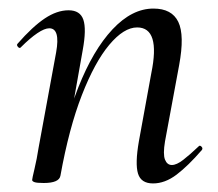

<svg xmlns="http://www.w3.org/2000/svg" viewBox="-20 -419 508 448"><path d="M337 9Q309 9 302 -14Q295 -37 304 -89L333 -248Q355 -355 300 -355Q269 -355 235 -314.5Q201 -274 171 -197Q141 -120 121 -9L107 -10Q128 -127 162.5 -214.5Q197 -302 242.5 -350.5Q288 -399 338 -399Q381 -399 396 -368Q411 -337 398 -267L365 -89Q360 -59 365 -46.5Q370 -34 381 -34Q392 -34 407.5 -46Q423 -58 443 -77Q446 -81 450 -77Q454 -73 451 -69Q419 -32 392 -11.5Q365 9 337 9ZM82 8Q66 8 60.5 6Q55 4 55 1Q55 -2 60.5 -25Q66 -48 70 -74L111 -297Q121 -353 95 -353Q84 -353 67 -341.5Q50 -330 29 -309Q26 -305 22 -309.5Q18 -314 21 -317Q56 -357 84.5 -376Q113 -395 140 -395Q167 -395 174.5 -373Q182 -351 173 -302L121 -9Q118 8 82 8Z"/></svg>

Font: Cormorant Medium
Style: Italic
Weight: 500
Italic angle: -10°
Designer: Christian Thalmann (Catharsis Fonts)
Foundry: Catharsis Fonts
Version: Version 4.000